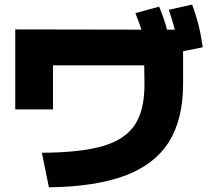

<svg xmlns="http://www.w3.org/2000/svg" viewBox="-20 -802 904 830"><path d="M604.5 -440.4 603.5 -519.5H209V-329.1H45.9V-674.8L591.3 -673.8Q582.5 -702.1 565.4 -745.1L668 -773.4Q689 -723.1 702.1 -673.8H735.8Q727.1 -707 710 -759.8L810.5 -782.2Q827.1 -738.3 838.1 -694.1Q849.1 -649.9 856.4 -597.7L771.5 -580.6V-440.4Q771.5 -286.6 710.4 -189Q649.4 -91.3 521.7 -43.2Q394 4.9 191.4 7.8L161.1 -141.6Q330.1 -142.6 425.8 -170.9Q521.5 -199.2 563.5 -263.4Q605.5 -327.6 604.5 -440.4Z"/></svg>

Font: Pretendard GOV Black
Style: Regular
Weight: 900
Designer: Base glyphs from Inter by Rasmus Andersson; Hangeul glyphs from Noto Sans CJK(Source Han Sans) by Jang Soo-young and Kan
Foundry: Kil Hyung-jin
Version: Version 1.309